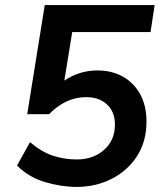

<svg xmlns="http://www.w3.org/2000/svg" viewBox="-20 -725 640 755"><path d="M282 10Q221 10 157 -9Q93 -28 47 -74L98 -166Q144 -127 188.5 -112.5Q233 -98 282 -98Q347 -98 389.5 -136Q432 -174 432 -235Q432 -285 401 -314Q370 -343 319 -343Q277 -343 240.5 -325.5Q204 -308 173 -276H87L156 -705H588L572 -599H264L233 -408Q292 -448 363 -448Q420 -448 463.5 -423.5Q507 -399 531.5 -354Q556 -309 556 -247Q556 -168 518.5 -110.5Q481 -53 418.5 -21.5Q356 10 282 10Z"/></svg>

Font: Nunito Sans
Style: Bold Italic
Weight: 700
Italic angle: -9°
Designer: Vernon Adams
Foundry: Vernon Adams
Version: Version 3.006; ttfautohint (v1.8.3)